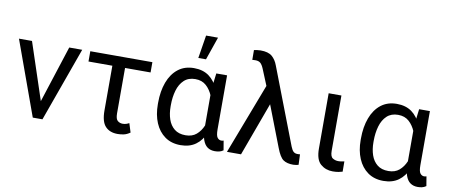

<svg xmlns="http://www.w3.org/2000/svg" viewBox="-69 -1056 3152 1346"><g transform="rotate(10 1507.5 -383.0)"><path d="M229.5 -81.5 374 -528.3H466.3L276.4 0H215.8ZM108.9 -528.3 257.8 -79.1 268.1 0H207.5L16.1 -528.3Z M965.8 -528.3V-455.1H523.9V-528.3ZM693.8 -528.3H784.2V-131.8Q784.2 -91.8 799.6 -79.3Q814.9 -66.9 835.4 -66.9Q849.1 -66.9 860.8 -70.8Q872.6 -74.7 880.9 -79.6L900.9 -15.6Q877.9 0.5 856.4 5.1Q835 9.8 812.5 9.8Q756.3 9.8 725.1 -23.7Q693.8 -57.1 693.8 -136.7Z M1054.7 -244.6V-254.9Q1054.7 -337.9 1078.6 -401.9Q1102.5 -465.8 1148.7 -502Q1194.8 -538.1 1261.2 -538.1Q1325.2 -538.1 1367.7 -507.3Q1410.2 -476.6 1434.1 -419.4Q1458 -362.3 1465.3 -283.7V-243.2Q1458 -165 1434.3 -108.4Q1410.6 -51.8 1367.7 -20.8Q1324.7 10.3 1260.3 10.3Q1194.8 10.3 1148.9 -22.5Q1103 -55.2 1078.9 -112.5Q1054.7 -169.9 1054.7 -244.6ZM1145.5 -254.9V-244.6Q1145.5 -194.3 1159.4 -153.6Q1173.3 -112.8 1203.6 -88.4Q1233.9 -64 1282.7 -64Q1330.1 -64 1359.9 -89.4Q1389.6 -114.7 1406.7 -155.5Q1423.8 -196.3 1434.6 -242.7V-274.9Q1426.8 -322.3 1409.4 -365.5Q1392.1 -408.7 1361.6 -436.3Q1331.1 -463.9 1283.7 -463.9Q1234.4 -463.9 1203.9 -435.3Q1173.3 -406.7 1159.4 -359.1Q1145.5 -311.5 1145.5 -254.9ZM1420.9 -528.3H1497.6V-144Q1497.6 -99.6 1509 -85.2Q1520.5 -70.8 1536.6 -70.8Q1541.5 -70.8 1545.7 -71.8Q1549.8 -72.8 1553.2 -73.7L1564.5 -6.3Q1549.3 4.4 1534.4 7.3Q1519.5 10.3 1504.4 10.3Q1473.6 10.3 1451.9 -5.1Q1430.2 -20.5 1418.5 -54.4Q1406.7 -88.4 1406.7 -144V-413.6ZM1277.8 -613.3 1304.2 -777.3H1389.2L1332.5 -613.3Z M1834.5 -394 1689.9 0H1589.8L1795.4 -538.1L1858.9 -532.2ZM1699.2 -741.2Q1753.9 -741.2 1780.8 -718.3Q1807.6 -695.3 1821.8 -656.2L2030.3 -114.3Q2040 -89.8 2051 -80.3Q2062 -70.8 2079.1 -70.8Q2083.5 -70.8 2088.6 -71Q2093.8 -71.3 2097.2 -71.8L2100.1 2.4Q2094.7 4.4 2084 6.3Q2073.2 8.3 2062.5 8.3Q2017.6 8.3 1991.7 -9.5Q1965.8 -27.3 1941.9 -90.8L1792.5 -477.5L1734.9 -617.7Q1723.6 -645 1710.7 -656Q1697.8 -667 1675.8 -667Q1671.9 -667 1664.6 -666.7Q1657.2 -666.5 1652.8 -666L1652.3 -735.4Q1659.7 -737.3 1674.3 -739.3Q1689 -741.2 1699.2 -741.2Z M2220.7 -528.3H2311.5V-134.8Q2311.5 -94.2 2329.3 -82.8Q2347.2 -71.3 2369.6 -71.3Q2380.9 -71.3 2393.3 -73.5Q2405.8 -75.7 2412.1 -77.1L2412.6 -3.9Q2401.9 -0.5 2384.3 2.9Q2366.7 6.3 2342.8 6.3Q2292.5 6.3 2256.6 -24.7Q2220.7 -55.7 2220.7 -135.3Z M2498.5 -244.6V-254.9Q2498.5 -337.9 2522.5 -401.9Q2546.4 -465.8 2592.5 -502Q2638.7 -538.1 2705.1 -538.1Q2769 -538.1 2811.5 -507.3Q2854 -476.6 2877.9 -419.4Q2901.9 -362.3 2909.2 -283.7V-243.2Q2901.9 -165 2878.2 -108.4Q2854.5 -51.8 2811.5 -20.8Q2768.6 10.3 2704.1 10.3Q2638.7 10.3 2592.8 -22.5Q2546.9 -55.2 2522.7 -112.5Q2498.5 -169.9 2498.5 -244.6ZM2589.4 -254.9V-244.6Q2589.4 -194.3 2603.3 -153.6Q2617.2 -112.8 2647.5 -88.4Q2677.7 -64 2726.6 -64Q2773.9 -64 2803.7 -89.4Q2833.5 -114.7 2850.6 -155.5Q2867.7 -196.3 2878.4 -242.7V-274.9Q2870.6 -322.3 2853.3 -365.5Q2835.9 -408.7 2805.4 -436.3Q2774.9 -463.9 2727.5 -463.9Q2678.2 -463.9 2647.7 -435.3Q2617.2 -406.7 2603.3 -359.1Q2589.4 -311.5 2589.4 -254.9ZM2864.7 -528.3H2941.4V-144Q2941.4 -99.6 2952.9 -85.2Q2964.4 -70.8 2980.5 -70.8Q2985.4 -70.8 2989.5 -71.8Q2993.7 -72.8 2997.1 -73.7L3008.3 -6.3Q2993.2 4.4 2978.3 7.3Q2963.4 10.3 2948.2 10.3Q2917.5 10.3 2895.8 -5.1Q2874 -20.5 2862.3 -54.4Q2850.6 -88.4 2850.6 -144V-413.6Z"/></g></svg>

Font: RobotoDEMO
Style: Regular
Weight: 400
Designer: Christian Robertson
Foundry: Google
Version: Version 2.136